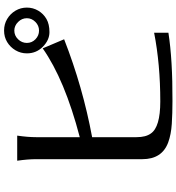

<svg xmlns="http://www.w3.org/2000/svg" viewBox="19 -898 892 971"><g transform="rotate(-90 465.5 -412.0)"><path d="M138.7 -771.5H265.6Q257.8 -717.8 257.8 -675.8V-455.1Q548.8 -531.2 707 -642.6L752.9 -534.2Q510.7 -439.5 257.8 -392.6V-168Q257.8 -121.1 276.4 -95.7Q308.6 -47.9 438.5 -47.9Q627 -47.9 786.1 -79.1V-6.8Q648.4 14.6 440.4 13.7Q378.9 13.7 325.2 10.3Q271.5 6.8 231.4 -7.8Q146.5 -39.1 146.5 -138.7V-675.8Q146.5 -717.8 138.7 -771.5ZM681.6 -722.7Q681.6 -753.9 697.3 -780.3Q712.9 -806.6 738.8 -822.3Q764.6 -837.9 796.9 -837.9Q829.1 -837.9 855.5 -822.3Q881.8 -806.6 897.5 -780.3Q913.1 -753.9 913.1 -722.7Q913.1 -691.4 897.5 -665Q881.8 -638.7 855.5 -623.5Q829.1 -608.4 789.1 -608.4Q749 -608.4 715.3 -641.6Q681.6 -674.8 681.6 -722.7ZM734.4 -722.7Q734.4 -697.3 752.9 -679.2Q771.5 -661.1 796.9 -661.1Q822.3 -661.1 840.8 -679.7Q859.4 -698.2 859.4 -722.7Q859.4 -748 840.3 -767.1Q821.3 -786.1 796.9 -786.1Q771.5 -786.1 752.9 -767.1Q734.4 -748 734.4 -722.7Z"/></g></svg>

Font: GenEi LateMin P v2
Style: Medium
Weight: 500
Designer: o_tamon (Modified)
Foundry: o_tamon / Adobe Systems Incorporated / FONT 910 / Philipp H. Poll
Version: Version 2.1;Original Version 1.004